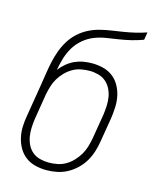

<svg xmlns="http://www.w3.org/2000/svg" viewBox="-112 -812 724 896"><g transform="rotate(15 250.0 -363.5)"><path d="M198 8Q171 8 144.5 1.5Q118 -5 97.5 -20.5Q77 -36 64 -58.5Q51 -81 45 -107Q39 -133 40 -160.5Q41 -188 46 -215L66 -336Q70 -360 73.5 -383Q77 -406 81 -430Q85 -457 91 -484.5Q97 -512 106.5 -538.5Q116 -565 131 -590Q146 -615 167.5 -635Q189 -655 215 -668.5Q241 -682 268.5 -689Q296 -696 323.5 -700Q351 -704 379 -708.5Q407 -713 434.5 -719.5Q462 -726 488 -735L482 -698Q455 -688 426.5 -681Q398 -674 368.5 -669.5Q339 -665 310 -660.5Q281 -656 253.5 -645.5Q226 -635 202 -615Q178 -595 162.5 -569Q147 -543 138.5 -514.5Q130 -486 125 -457Q139 -475 156.5 -489.5Q174 -504 194 -513Q214 -522 235 -525.5Q256 -529 277 -529Q304 -529 330 -522.5Q356 -516 376.5 -500.5Q397 -485 410 -462Q423 -439 428.5 -413.5Q434 -388 433 -360.5Q432 -333 428 -305L408 -185Q404 -160 396 -135Q388 -110 374.5 -87.5Q361 -65 341 -46Q321 -27 297.5 -14.5Q274 -2 248.5 3Q223 8 198 8ZM199 -29Q220 -29 241 -33Q262 -37 281 -48Q300 -59 315.5 -75.5Q331 -92 342 -110.5Q353 -129 359 -149.5Q365 -170 369 -191L389 -311Q392 -333 393 -355Q394 -377 390.5 -397.5Q387 -418 377.5 -436.5Q368 -455 352.5 -468Q337 -481 316.5 -486.5Q296 -492 275 -492Q254 -492 233 -488Q212 -484 193 -473Q174 -462 158.5 -446Q143 -430 132 -411.5Q121 -393 115 -372.5Q109 -352 105 -332L85 -209Q82 -188 81 -166Q80 -144 83.5 -123.5Q87 -103 96 -84.5Q105 -66 120.5 -53Q136 -40 157 -34.5Q178 -29 199 -29Z"/></g></svg>

Font: Iosevka Curly Slab XLtObl
Style: Regular
Weight: 200
Italic angle: -9°
Monospace: yes
Designer: Belleve Invis
Foundry: Belleve Invis
Version: Version 11.1.0; ttfautohint (v1.8.3)